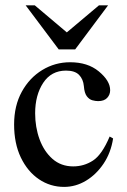

<svg xmlns="http://www.w3.org/2000/svg" viewBox="-20 -697 484 731"><path d="M397.5 -177.2 410.6 -169.9Q402.3 -115.7 374.5 -74.2Q346.7 -32.7 307.4 -9Q268.1 14.6 224.1 14.6Q171.4 14.6 128.2 -14.6Q85 -43.9 59.3 -97.4Q33.7 -150.9 33.7 -223.1Q33.7 -294.4 63 -347.7Q92.3 -400.9 140.9 -430.4Q189.5 -460 247.1 -460Q314 -460 356 -425.3Q399.4 -389.6 399.4 -353.5Q399.4 -336.4 387.9 -324.2Q376.5 -312 353.5 -312Q343.8 -312 331.8 -315.2Q319.8 -318.4 310.5 -330.6Q301.3 -342.8 299.3 -369.1Q296.9 -395.5 281 -411.9Q265.1 -428.2 231.4 -428.2Q175.3 -428.2 144.5 -381.6Q113.8 -335 113.8 -265.6Q113.8 -212.9 130.6 -166.7Q147.5 -120.6 179.9 -92Q212.4 -63.5 258.8 -63.5Q299.8 -63.5 334 -85.7Q368.2 -107.9 397.5 -177.2ZM391.6 -676.8 266.1 -508.8H203.6L77.6 -676.8H112.3L234.4 -573.7L356.9 -676.8Z"/></svg>

Font: BabelStone Roman
Style: Regular
Weight: 400
Designer: Walt Agee, Victor Gaultney, Peter Martin, Debbi Hosken, Becca Hirsbrunner (SIL); Andrew West (BabelStone)
Foundry: BabelStone
Version: Version 16.000